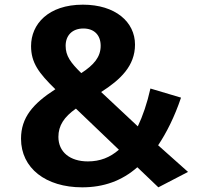

<svg xmlns="http://www.w3.org/2000/svg" viewBox="-20 -785 853 822"><path d="M335 -765C186 -765 113 -681 113 -588C113 -517 145 -473 217 -403C121 -341 70 -282 70 -191C70 -65 176 17 332 17C424 17 502 -11 568 -69L658 17L785 -49L657 -163C693 -217 727 -284 755 -367L624 -406C610 -343 591 -288 570 -244L413 -391C496 -444 558 -503 558 -594C558 -691 474 -765 335 -765ZM337 -663C383 -663 411 -635 411 -589C411 -541 382 -507 328 -472C282 -517 261 -546 261 -589C261 -633 289 -663 337 -663ZM305 -320 489 -144C451 -111 409 -94 356 -94C280 -94 230 -134 230 -199C230 -247 254 -284 305 -320Z"/></svg>

Font: Glow Sans SC Normal
Style: Bold
Weight: 700
Designer: Ryoko NISHIZUKA (kana, bopomofo & ideographs); Paul D. Hunt (Latin, Greek & Cyrillic); Sandoll Communications, Soo-young
Version: Version 0.93